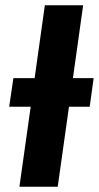

<svg xmlns="http://www.w3.org/2000/svg" viewBox="-20 -712 377 732"><path d="M322 -305H243L200 0H54L97 -305H15L31 -414H112L151 -692H297L258 -414H337Z"/></svg>

Font: Fira Sans SemiBold
Style: Italic
Weight: 600
Italic angle: -8°
Designer: bBox Type GmbH & Carrois Corporate GbR & Edenspiekermann AG
Foundry: bBox Type GmbH & Carrois Corporate GbR & Edenspiekermann AG
Version: Version 4.301